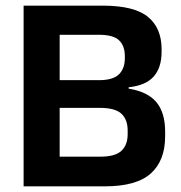

<svg xmlns="http://www.w3.org/2000/svg" viewBox="-20 -659 640 679"><path d="M350.5 0H156.5V-105H335.5Q387.5 -105 409.5 -125.8Q431.5 -146.5 431.5 -185V-197Q431.5 -236.5 409.2 -257Q387 -277.5 333 -277.5H155V-375.5H330Q379.5 -375.5 400.5 -396Q421.5 -416.5 421.5 -453.5V-460Q421.5 -497 401 -516.5Q380.5 -536 330 -536H154V-639H343.5Q454.5 -639 503 -599.5Q551.5 -560 551.5 -485V-476.5Q551.5 -419.5 523.2 -388Q495 -356.5 435 -350.5V-345.5Q502.5 -334.5 533.2 -297.5Q564 -260.5 564 -193.5V-177Q564 -91 513.2 -45.5Q462.5 0 350.5 0ZM191 0H63.5V-639H191Z"/></svg>

Font: Anek Kannada Medium SemiBold
Style: Regular
Weight: 600
Version: Version 1.003